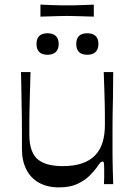

<svg xmlns="http://www.w3.org/2000/svg" viewBox="-20 -797 581 831"><path d="M235 14Q185 14 149 -6Q113 -26 94 -63.5Q75 -101 75 -151Q75 -196 75 -229.5Q75 -263 74.5 -291Q74 -319 73.5 -346.5Q73 -374 72.5 -407Q72 -440 71 -485H112Q111 -441 110 -410Q109 -379 108.5 -355.5Q108 -332 107.5 -311.5Q107 -291 107 -268Q107 -245 107 -215Q107 -173 117.5 -145.5Q128 -118 147.5 -104Q167 -90 193.5 -84Q220 -78 251 -78Q300 -78 335 -90Q370 -102 392 -125Q414 -148 424 -181Q434 -214 434 -256Q434 -278 434 -296.5Q434 -315 433.5 -338Q433 -361 432 -396Q431 -431 429 -485H470Q470 -423 469 -379Q468 -335 467.5 -305Q467 -275 467 -253.5Q467 -232 467 -214.5Q467 -197 467 -179Q467 -153 467 -132Q467 -111 467.5 -91Q468 -71 468.5 -49Q469 -27 470 0H430Q431 -18 431 -31.5Q431 -45 431 -55Q431 -81 430 -89.5Q429 -98 424 -98Q419 -98 414 -93Q409 -88 398 -71Q387 -56 367 -36Q347 -16 315 -1Q283 14 235 14ZM186 -560Q138 -560 138 -607Q138 -630 150 -641.5Q162 -653 186 -653Q209 -653 221.5 -641.5Q234 -630 234 -607Q234 -584 221.5 -572Q209 -560 186 -560ZM358 -560Q310 -560 310 -607Q310 -630 322 -641.5Q334 -653 358 -653Q381 -653 393.5 -641.5Q406 -630 406 -607Q406 -584 393.5 -572Q381 -560 358 -560ZM155 -725V-777Q185 -776 204.5 -775Q224 -774 239 -774Q254 -774 270 -774Q286 -774 301 -774Q316 -774 336 -775Q356 -776 386 -777V-725Q356 -726 336 -726.5Q316 -727 300.5 -727.5Q285 -728 269 -728Q253 -728 238.5 -727.5Q224 -727 204.5 -726.5Q185 -726 155 -725Z"/></svg>

Font: Ojuju Medium
Style: Regular
Weight: 500
Designer: Chisaokwu Joboson, Mirko Velimirovic
Foundry: Udi Foundry
Version: Version 1.000